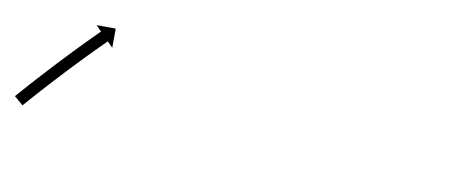

<svg xmlns="http://www.w3.org/2000/svg" viewBox="-60 -255 779 323"><g transform="rotate(10 329.5 -93.5)"><path d="M-27.8 -31.6C-28.3 -31 -28.8 -30.5 -29.3 -30L-14.1 -16.9C-13.7 -17.4 -13.2 -18 -12.7 -18.5L-12.7 -18.5L-12.7 -18.5C-11.5 -19.9 -10.2 -21.4 -9 -22.8L-9 -22.8L-9 -22.8C-7 -25 -5.1 -27.3 -3.1 -29.5L-3.1 -29.5L-3.1 -29.5C-0.6 -32.3 2 -35.2 4.5 -38.1L4.5 -38.1L4.5 -38.1C7.5 -41.4 10.6 -44.8 13.6 -48.2L13.6 -48.2L13.6 -48.1C17 -51.9 20.3 -55.6 23.7 -59.4L23.7 -59.4L23.7 -59.3C27.4 -63.3 31 -67.3 34.7 -71.3L34.7 -71.3L34.7 -71.3C38.5 -75.4 42.2 -79.4 46.1 -83.5L46 -83.5L46 -83.5C49.8 -87.6 53.7 -91.6 57.5 -95.7L57.5 -95.7L57.5 -95.7C61.2 -99.6 64.9 -103.5 68.7 -107.4L68.7 -107.4L68.7 -107.4C72.2 -111 75.7 -114.7 79.2 -118.3L79.2 -118.3L79.2 -118.3C82.3 -121.5 85.5 -124.8 88.7 -128L88.7 -128L88.7 -128C91.4 -130.7 94.1 -133.4 96.8 -136.2L96.8 -136.2L96.8 -136.1C98.9 -138.2 101 -140.3 103 -142.4L103 -142.4L103 -142.4C104.4 -143.8 105.7 -145.1 107.1 -146.4C107.6 -146.9 108.1 -147.4 108.5 -147.9L117.8 -138.5L118 -171.3L85.2 -171.5L94.5 -162.1C94 -161.6 93.5 -161.1 93 -160.7C91.7 -159.3 90.3 -158 88.9 -156.6L88.9 -156.6L88.9 -156.6C86.8 -154.5 84.7 -152.4 82.6 -150.3L82.6 -150.3L82.6 -150.3C79.9 -147.5 77.2 -144.8 74.4 -142L74.4 -142L74.4 -142C71.2 -138.8 68 -135.5 64.9 -132.2L64.9 -132.2L64.8 -132.2C61.3 -128.6 57.8 -124.9 54.2 -121.2L54.2 -121.2L54.2 -121.2C50.5 -117.3 46.7 -113.4 43 -109.4L43 -109.4L43 -109.4C39.1 -105.3 35.3 -101.3 31.4 -97.2L31.4 -97.2L31.4 -97.2C27.6 -93.1 23.8 -89 20 -84.8L20 -84.8L20 -84.8C16.3 -80.8 12.6 -76.8 9 -72.8L9 -72.8L9 -72.8C5.5 -69.1 2.1 -65.3 -1.3 -61.6L-1.3 -61.6L-1.3 -61.5C-4.3 -58.2 -7.4 -54.8 -10.4 -51.4L-10.4 -51.4L-10.4 -51.4C-13 -48.5 -15.5 -45.6 -18.1 -42.7L-18.1 -42.7L-18.1 -42.7C-20.1 -40.5 -22 -38.2 -24 -36L-24 -36L-24 -36C-25.3 -34.5 -26.6 -33.1 -27.8 -31.6L-27.8 -31.6Z"/></g></svg>

Font: FRB American Cursive Just Arrows Ultra
Style: Bold Italic
Weight: 1000
Italic angle: -25°
Version: Version 2.0;Modular Font Editor K font №1